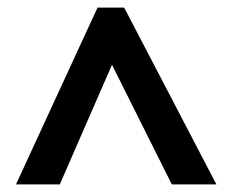

<svg xmlns="http://www.w3.org/2000/svg" viewBox="-20 -738 610 504"><path d="M236 -718H306L548 -254H431L274 -568L137 -254H22Z"/></svg>

Font: Noto Sans Devanagari
Style: Regular
Weight: 400
Designer: Jelle Bosma - Monotype Design Team
Foundry: Monotype Imaging Inc.
Version: Version 2.003